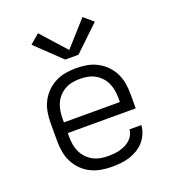

<svg xmlns="http://www.w3.org/2000/svg" viewBox="-139 -867 878 980"><g transform="rotate(-20 300.0 -377.0)"><path d="M302 8Q273 8 244 3Q215 -2 188.5 -15Q162 -28 141 -49Q120 -70 106.5 -96.5Q93 -123 88 -152Q83 -181 83 -210V-310Q83 -339 88 -368Q93 -397 106 -423Q119 -449 140 -470Q161 -491 187 -504.5Q213 -518 242 -523Q271 -528 300 -528Q329 -528 358 -523Q387 -518 413 -504.5Q439 -491 460 -470Q481 -449 494 -423Q507 -397 512 -368Q517 -339 517 -310V-231H148V-210Q148 -189 151.5 -168Q155 -147 164 -128Q173 -109 187.5 -93.5Q202 -78 220.5 -68Q239 -58 260 -54Q281 -50 302 -50Q318 -50 334 -51.5Q350 -53 365.5 -57Q381 -61 395.5 -68Q410 -75 422 -85.5Q434 -96 441.5 -110.5Q449 -125 450 -141H515Q513 -117 503.5 -94.5Q494 -72 478 -54Q462 -36 441 -23.5Q420 -11 397 -4Q374 3 350 5.5Q326 8 302 8ZM452 -289V-310Q452 -331 448.5 -352Q445 -373 436.5 -392Q428 -411 413.5 -426.5Q399 -442 381 -452Q363 -462 342 -466Q321 -470 300 -470Q279 -470 258 -466Q237 -462 219 -452Q201 -442 186.5 -426.5Q172 -411 163.5 -392Q155 -373 151.5 -352Q148 -331 148 -310V-289ZM264 -588 128 -718 179 -762 300 -627 421 -762 472 -718 336 -588Z"/></g></svg>

Font: Iosevka SS04 Light Extended
Style: Regular
Weight: 300
Width: 7
Monospace: yes
Designer: Belleve Invis
Foundry: Belleve Invis
Version: Version 19.0.0; ttfautohint (v1.8.4)